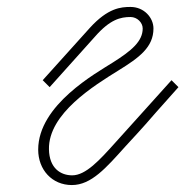

<svg xmlns="http://www.w3.org/2000/svg" viewBox="-20 -521 534 553"><path d="M187 12C243 12 286 -38 340 -98C358 -118 387 -148 429 -197L494 -270L474 -290L393 -200L311 -109C267 -60 227 -16 188 -16C155 -16 122 -36 121 -91C119 -194 252 -275 321 -318C381 -355 422 -385 422 -439C422 -470 395 -501 356 -501C328 -501 291 -498 239 -441L103 -290L123 -270L254 -416C297 -465 327 -472 356 -472C375 -472 391 -456 391 -439C391 -402 359 -375 305 -341C258 -311 90 -219 90 -90C90 -32 130 12 187 12Z"/></svg>

Font: Louise
Style: Regular
Weight: 400
Designer: Ange Degheest & Luna Delabre & Camille Depalle
Foundry: Velvetyne Type Foundry
Version: Version 1.000;FEAKit 1.0